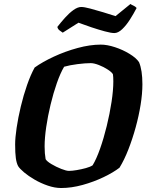

<svg xmlns="http://www.w3.org/2000/svg" viewBox="-20 -944 745 964"><path d="M287 0Q255 0 220 -12Q185 -24 154 -42Q123 -60 101 -78.5Q79 -97 71 -110Q63 -125 59.5 -150Q56 -175 56 -219Q56 -252 63.5 -302.5Q71 -353 84.5 -409.5Q98 -466 116 -517.5Q134 -569 154 -605Q193 -633 250 -659.5Q307 -686 369.5 -703Q432 -720 486 -720Q518 -720 557.5 -707Q597 -694 630.5 -673.5Q664 -653 678 -632Q695 -592 695 -521Q695 -474 686 -418Q677 -362 661 -304Q645 -246 624.5 -193.5Q604 -141 580 -102Q549 -78 500 -54.5Q451 -31 395 -15.5Q339 0 287 0ZM326 -86Q342 -86 365.5 -90Q389 -94 411 -100Q433 -106 445 -114Q464 -145 482.5 -197.5Q501 -250 516 -311.5Q531 -373 540 -432Q549 -491 549 -535Q549 -559 547 -571Q542 -581 521.5 -594.5Q501 -608 476.5 -617.5Q452 -627 436 -627Q408 -627 369 -622Q330 -617 302 -609Q283 -577 265.5 -527Q248 -477 234 -419Q220 -361 212 -306Q204 -251 204 -209Q204 -173 209 -145Q215 -134 238.5 -120Q262 -106 287.5 -96Q313 -86 326 -86ZM554 -778Q538 -778 506.5 -786.5Q475 -795 439 -807Q403 -819 374 -830L295 -780Q289 -784 279.5 -791Q270 -798 268 -809Q285 -831 306 -854.5Q327 -878 348.5 -893.5Q370 -909 388 -909Q403 -909 433 -901Q463 -893 498 -882.5Q533 -872 560 -863L635 -924Q640 -920 649.5 -916Q659 -912 666 -904Q651 -875 632.5 -846Q614 -817 593.5 -797.5Q573 -778 554 -778Z"/></svg>

Font: Texturina ExtraBold
Style: Italic
Weight: 800
Italic angle: -11°
Designer: Guillermo Torres Carreño
Foundry: Omnibus-Type
Version: Version 1.002; ttfautohint (v1.8.3)